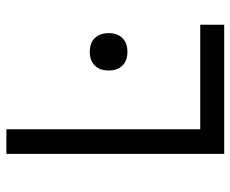

<svg xmlns="http://www.w3.org/2000/svg" viewBox="-82 -658 740 617"><g transform="rotate(-90 288.5 -350.0)"><path d="M102 0V-700H181V-77H517V0ZM370 -371Q370 -400 386 -416Q402 -432 430 -432Q458 -432 474 -416Q490 -400 490 -371Q490 -343 474 -327Q458 -311 430 -311Q402 -311 386 -327Q370 -343 370 -371Z"/></g></svg>

Font: Easer Grotesk Light
Style: Regular
Weight: 300
Designer: Boardeaser, Bonnie Shaver-Troup, Thomas Jockin
Foundry: Lexend
Version: Version 1.008;Glyphs 3.1.2 (3151)